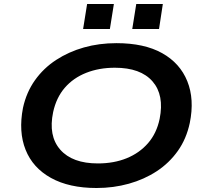

<svg xmlns="http://www.w3.org/2000/svg" viewBox="-20 -931 1031 961"><path d="M463 10Q326 10 235 -40.5Q144 -91 108 -181.5Q72 -272 95 -391Q112 -469 155 -529.5Q198 -590 261 -631Q324 -672 400 -693.5Q476 -715 563 -715Q702 -715 791.5 -665Q881 -615 917.5 -524.5Q954 -434 930 -316Q913 -236 870 -175.5Q827 -115 764.5 -74Q702 -33 625 -11.5Q548 10 463 10ZM470 -113Q550 -113 614 -139Q678 -165 721 -214.5Q764 -264 779 -336Q803 -455 743.5 -523.5Q684 -592 555 -592Q476 -592 411.5 -566.5Q347 -541 304.5 -492Q262 -443 246 -370Q221 -251 281.5 -182Q342 -113 470 -113ZM642 -786 662 -911H795L776 -786ZM396 -786 416 -911H550L530 -786Z"/></svg>

Font: Nunito Sans 10pt Expanded
Style: Bold Italic
Weight: 700
Width: 7
Italic angle: -9°
Designer: Vernon Adams
Foundry: Vernon Adams
Version: Version 3.101;gftools[0.9.27]